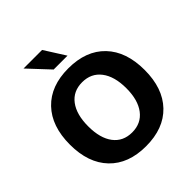

<svg xmlns="http://www.w3.org/2000/svg" viewBox="-194 -813 950 950"><g transform="rotate(-45 281.5 -337.5)"><path d="M543 -259Q543 -131 474 -59Q405 13 281 13Q158 13 89 -59Q20 -131 20 -259Q20 -388 89 -460Q158 -532 281 -532Q405 -532 474 -460Q543 -388 543 -259ZM281 -84Q344 -84 379.5 -130.5Q415 -177 415 -259Q415 -342 379.5 -388.5Q344 -435 281 -435Q218 -435 183 -388.5Q148 -342 148 -259Q148 -176 183 -130Q218 -84 281 -84ZM226 -579 124 -688H254L323 -579Z"/></g></svg>

Font: Non Bureau Medium
Style: Regular
Weight: 500
Designer: Jona Saucedo
Foundry: Non Foundry
Version: Version 1.000; ttfautohint (v1.8.4)